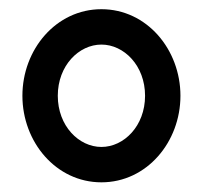

<svg xmlns="http://www.w3.org/2000/svg" viewBox="-20 -796 430 407"><path d="M102.5 -593C102.5 -657.1 147.3 -701.5 195 -701.5C242.7 -701.5 287.5 -657.1 287.5 -593C287.5 -528.9 242.7 -484.5 195 -484.5C147.3 -484.5 102.5 -528.9 102.5 -593ZM27.5 -593C27.5 -495.1 98.7 -409.5 195 -409.5C291.3 -409.5 362.5 -495.1 362.5 -593C362.5 -690.9 291.3 -776.5 195 -776.5C98.7 -776.5 27.5 -690.9 27.5 -593Z"/></svg>

Font: Chromatic Etruscan
Style: Regular
Weight: 400
Version: Version 000.910